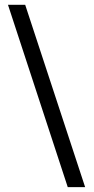

<svg xmlns="http://www.w3.org/2000/svg" viewBox="-20 -743 391 802"><path d="M263 38.7 13.3 -723H85.2L335.6 38.7Z"/></svg>

Font: Public Sans Thin
Style: Regular
Weight: 100
Designer: The Public Sans project authors (U.S. Web Design System). Libre Franklin designed by Pablo Impallari and Rodrigo Fuenzal
Version: Version 1.008